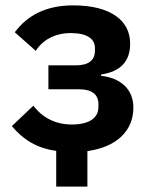

<svg xmlns="http://www.w3.org/2000/svg" viewBox="-20 -554 562 714"><path d="M189 140H305V8C412 -7 476 -66 476 -154C476 -220 431 -264 356 -272V-277C429 -288 464 -326 464 -392C464 -476 394 -534 252 -534C151 -534 82 -497 35 -434L113 -365C139 -406 185 -431 243 -431C305 -431 333 -409 333 -375V-365C333 -329 308 -311 262 -311H160V-222H274C320 -222 346 -204 346 -167V-156C346 -116 313 -91 247 -91C187 -91 138 -116 104 -161L24 -85C66 -35 116 -3 189 7Z"/></svg>

Font: Braiins Sans SemiBold
Style: Regular
Weight: 600
Designer: Mike Abbink, Paul van der Laan, Pieter van Rosmalen, Jiri Chlebus, Lubos Buracinsky
Foundry: Bold Monday, Sudetype
Version: Version 1.000;hotconv 1.0.109;makeotfexe 2.5.65596